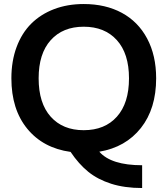

<svg xmlns="http://www.w3.org/2000/svg" viewBox="-20 -758 841 963"><path d="M692.9 185.1Q605 185.1 537.6 163.6Q470.2 142.1 422.6 103.5Q375 64.9 334 3.9Q196.3 -15.1 116.7 -112.3Q37.1 -209.5 37.1 -365.2Q37.1 -451.7 63.2 -522Q89.4 -592.3 136.7 -639.4Q184.1 -686.5 251.2 -712.2Q318.4 -737.8 399.9 -737.8Q509.3 -737.8 591.1 -693.6Q672.9 -649.4 718 -564.7Q763.2 -480 763.2 -365.2Q763.2 -212.9 686.8 -116.2Q610.4 -19.5 478 2.9Q537.6 70.8 692.9 70.8ZM173.8 -365.2Q173.8 -240.2 234.4 -172.6Q294.9 -105 399.9 -105Q505.9 -105 566.4 -172.9Q627 -240.7 627 -365.2Q627 -489.3 566.2 -556.6Q505.4 -624 399.9 -624Q294.9 -624 234.4 -556.6Q173.8 -489.3 173.8 -365.2Z"/></svg>

Font: Lumene Sans
Style: Bold
Weight: 600
Designer: Deni Anggara
Version: Version 1.003;Glyphs 3.1.2 (3151)